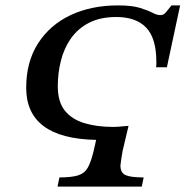

<svg xmlns="http://www.w3.org/2000/svg" viewBox="-20 -691 687 711"><path d="M505 0H193L200 -34Q245 -34 269 -41.5Q293 -49 305 -70Q317 -91 327 -133L336 -173Q77 -178 77 -366Q77 -462 121 -530.5Q165 -599 241.5 -635Q318 -671 417 -671Q468 -671 497.5 -662Q527 -653 544 -644Q561 -635 574 -635Q586 -635 594.5 -645.5Q603 -656 615 -671H647L598 -442H558Q559 -447 559 -452.5Q559 -458 559 -462Q559 -549 521.5 -588.5Q484 -628 411 -628Q351 -628 309.5 -606.5Q268 -585 242.5 -548.5Q217 -512 205.5 -466Q194 -420 194 -372Q194 -314 220 -281.5Q246 -249 292.5 -235Q339 -221 399 -221Q415 -221 432.5 -223Q450 -225 456 -225L434 -132Q431 -115 429 -101.5Q427 -88 426 -78Q426 -51 445 -42.5Q464 -34 512 -34Z"/></svg>

Font: STIX Two Text Medium
Style: Italic
Weight: 500
Italic angle: -12°
Designer: Ross Mills, John Hudson & Paul Hanslow, Tiro Typeworks Ltd; with prior portions MicroPress Inc. and Coen Hoffman, Elsevi
Foundry: Tiro Typeworks Ltd
Version: Version 2.13 b171